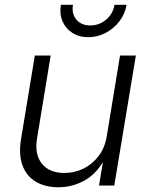

<svg xmlns="http://www.w3.org/2000/svg" viewBox="-20 -772 621 799"><path d="M223.1 7.3Q168.5 7.3 129.6 -15.4Q90.8 -38.1 74 -82.8Q57.1 -127.4 67.4 -192.4L125 -541H190.9L134.3 -196.8Q123 -129.9 154.1 -91.1Q185.1 -52.2 248 -52.2Q290.5 -52.2 327.6 -70.6Q364.7 -88.9 390.6 -123Q416.5 -157.2 424.3 -205.1L479.5 -541H545.4L455.6 0H392.1L413.1 -126.5H424.3Q389.6 -55.2 336.9 -23.9Q284.2 7.3 223.1 7.3ZM347.2 -617.2Q309.1 -617.2 281 -635.3Q252.9 -653.3 240 -683.8Q227.1 -714.4 233.4 -752H283.7Q277.3 -714.4 298.1 -690.2Q318.8 -666 356 -666Q380.4 -666 401.9 -677Q423.3 -688 438 -707.5Q452.6 -727.1 456.5 -752H506.8Q500.5 -714.4 477.3 -683.8Q454.1 -653.3 419.9 -635.3Q385.7 -617.2 347.2 -617.2Z"/></svg>

Font: Inter 17pt Light
Style: Italic
Weight: 300
Italic angle: -9.3988°
Version: Version 4.001;git-66647c0bb